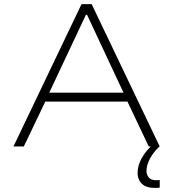

<svg xmlns="http://www.w3.org/2000/svg" viewBox="-20 -708 836 928"><path d="M45 0 374 -688H423L752 0H699L596 -217H199L95 0ZM218 -260H577L401 -636H395ZM726 200Q697 200 679 190Q661 180 653 163Q645 146 645 129Q645 91 666 54.5Q687 18 720 -10L751 0Q738 11 723 30.5Q708 50 698 73.5Q688 97 688 120Q688 135 698.5 149Q709 163 735 163Q738 163 742 163Q746 163 752 162V199Q745 200 739.5 200Q734 200 726 200Z"/></svg>

Font: Saira Expanded ExtraLight
Style: Regular
Weight: 250
Width: 7
Designer: Hector Gatti with collaboration of the Omnibus-Type team
Foundry: Omnibus-Type
Version: Version 1.101